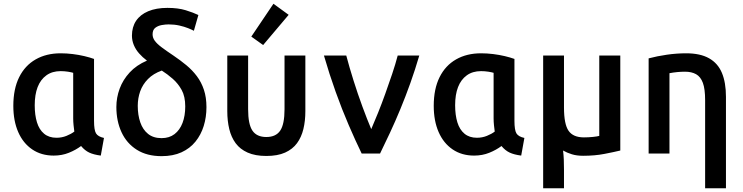

<svg xmlns="http://www.w3.org/2000/svg" viewBox="-20 -818 3960 1023"><path d="M266 11Q200 11 151.5 -22Q103 -55 77 -114.5Q51 -174 51 -254Q51 -344 82 -406.5Q113 -469 170 -501.5Q227 -534 303 -534Q335 -534 367.5 -530Q400 -526 429.5 -519Q459 -512 481 -504V-174Q481 -125 491.5 -107.5Q502 -90 534 -83L517 11Q479 6 455.5 -5Q432 -16 412 -40Q384 -19 347 -4Q310 11 266 11ZM281 -84Q309 -84 334 -94Q359 -104 376 -117Q374 -132 372 -150.5Q370 -169 370 -187V-430Q361 -433 342 -436Q323 -439 303 -439Q258 -439 227 -416.5Q196 -394 180.5 -354Q165 -314 165 -257Q165 -205 177 -166Q189 -127 215 -105.5Q241 -84 281 -84Z M841 14Q763 14 709 -20Q655 -54 627.5 -113.5Q600 -173 600 -248Q600 -298 617.5 -345.5Q635 -393 671 -432Q707 -471 763 -495Q739 -513 721 -533.5Q703 -554 693 -578Q683 -602 683 -628Q683 -674 705 -707Q727 -740 769.5 -758Q812 -776 872 -776Q929 -776 969.5 -763.5Q1010 -751 1037 -738L1013 -654Q1002 -660 982 -668Q962 -676 935.5 -682Q909 -688 878 -688Q862 -688 842 -684.5Q822 -681 807.5 -670Q793 -659 793 -635Q793 -617 804.5 -601Q816 -585 840.5 -566.5Q865 -548 904 -522Q941 -497 973 -470.5Q1005 -444 1029 -412Q1053 -380 1066.5 -339.5Q1080 -299 1080 -247Q1080 -194 1065.5 -147Q1051 -100 1021.5 -63.5Q992 -27 947 -6.5Q902 14 841 14ZM841 -82Q882 -82 910 -103.5Q938 -125 952.5 -163Q967 -201 967 -251Q967 -304 948 -338.5Q929 -373 900.5 -398Q872 -423 842 -442Q797 -426 768.5 -397Q740 -368 727 -331.5Q714 -295 714 -254Q714 -205 727.5 -166Q741 -127 769 -104.5Q797 -82 841 -82Z M1399 13Q1340 13 1299.5 -5Q1259 -23 1235.5 -55Q1212 -87 1201.5 -130.5Q1191 -174 1191 -226V-522H1302V-236Q1302 -156 1325 -122Q1348 -88 1399 -88Q1450 -88 1473 -122Q1496 -156 1496 -236V-522H1607V-226Q1607 -174 1596.5 -130.5Q1586 -87 1562.5 -55Q1539 -23 1499 -5Q1459 13 1399 13ZM1382 -578 1319 -623 1437 -798 1518 -739Z M1907 0Q1874 -68 1838 -151.5Q1802 -235 1768.5 -328.5Q1735 -422 1706 -522H1825Q1841 -461 1863.5 -389.5Q1886 -318 1911 -250Q1936 -182 1958 -130Q1975 -169 1994.5 -217.5Q2014 -266 2033 -319Q2052 -372 2069.5 -424Q2087 -476 2099 -522H2214Q2192 -447 2166.5 -375.5Q2141 -304 2113.5 -237.5Q2086 -171 2058 -111Q2030 -51 2005 0Z M2506 11Q2440 11 2391.5 -22Q2343 -55 2317 -114.5Q2291 -174 2291 -254Q2291 -344 2322 -406.5Q2353 -469 2410 -501.5Q2467 -534 2543 -534Q2575 -534 2607.5 -530Q2640 -526 2669.5 -519Q2699 -512 2721 -504V-174Q2721 -125 2731.5 -107.5Q2742 -90 2774 -83L2757 11Q2719 6 2695.5 -5Q2672 -16 2652 -40Q2624 -19 2587 -4Q2550 11 2506 11ZM2521 -84Q2549 -84 2574 -94Q2599 -104 2616 -117Q2614 -132 2612 -150.5Q2610 -169 2610 -187V-430Q2601 -433 2582 -436Q2563 -439 2543 -439Q2498 -439 2467 -416.5Q2436 -394 2420.5 -354Q2405 -314 2405 -257Q2405 -205 2417 -166Q2429 -127 2455 -105.5Q2481 -84 2521 -84Z M2874 185V-522H2985V-245Q2985 -156 3009.5 -121Q3034 -86 3091 -86Q3116 -86 3139.5 -88.5Q3163 -91 3173 -94V-522H3285V-16Q3252 -8 3200.5 2Q3149 12 3087 12Q3053 12 3027 4Q3001 -4 2980 -16Q2983 8 2984 32.5Q2985 57 2985 86V185Z M3737 185V-284Q3737 -344 3725 -376.5Q3713 -409 3689 -422.5Q3665 -436 3630 -436Q3610 -436 3589 -434Q3568 -432 3547 -428V0H3436V-507Q3481 -519 3533 -526.5Q3585 -534 3636 -534Q3711 -534 3758 -507.5Q3805 -481 3826.5 -429.5Q3848 -378 3848 -302V185Z"/></svg>

Font: Ubuntu Sans Mono Medium
Style: Regular
Weight: 500
Monospace: yes
Designer: Dalton Maag Ltd
Foundry: Dalton Maag Ltd
Version: Version 1.006